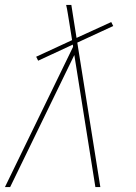

<svg xmlns="http://www.w3.org/2000/svg" viewBox="-28 -755 548 775"><path d="M-8 0 267 -566 266 -575 126 -510 118 -526 263 -593 251 -668Q248 -685 245.5 -701.5Q243 -718 239 -735H260L270 -671L281 -602L421 -666L429 -650L284 -583L377 0H357L272 -533L13 0Z"/></svg>

Font: Iosevka Thin
Style: Italic
Weight: 100
Italic angle: -9°
Monospace: yes
Designer: Belleve Invis
Foundry: Belleve Invis
Version: Version 32.5.0; ttfautohint (v1.8.4)